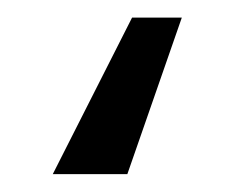

<svg xmlns="http://www.w3.org/2000/svg" viewBox="-20 12 263 215"><path d="M183.6 31.7 122.6 207H39.1L127.9 31.7Z"/></svg>

Font: RobotoDEMO
Style: Regular
Weight: 400
Designer: Christian Robertson
Foundry: Google
Version: Version 2.136